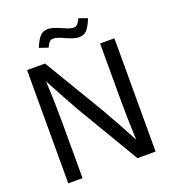

<svg xmlns="http://www.w3.org/2000/svg" viewBox="-161 -1042 1042 1163"><g transform="rotate(-20 359.5 -460.5)"><path d="M641 -730V0H524L286 -401Q236 -489 163 -626Q170 -493 170 -355V0H78V-730H194L425 -344Q483 -244 555 -108Q549 -247 549 -382V-730ZM191 -832Q213 -884 232 -902.5Q251 -921 282 -921Q308 -921 363 -897Q408 -875 432 -875Q447 -875 455.5 -883.5Q464 -892 478 -919L533 -899Q511 -846 492 -827.5Q473 -809 442 -809Q416 -809 361 -833Q317 -855 293 -855Q277 -855 268.5 -847Q260 -839 247 -813Z"/></g></svg>

Font: Nacelle
Style: Regular
Weight: 400
Designer: Sora Sagano
Foundry: Sora Sagano
Version: Version 1.000;FEAKit 1.0